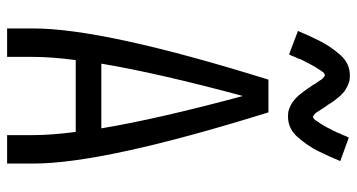

<svg xmlns="http://www.w3.org/2000/svg" viewBox="-252 -752 1004 540"><g transform="rotate(90 250.0 -482.0)"><path d="M60 0V-74Q60 -273 204 -735H296Q440 -273 440 -74V0H360V-74Q360 -124 351 -193H149Q140 -124 140 -74V0ZM159 -265H341Q314 -426 250 -663Q186 -426 159 -265ZM308 -790Q303 -790 298 -790.5Q293 -791 288.5 -792.5Q284 -794 279.5 -796Q275 -798 270 -801L262 -807L255 -813Q251 -817 248 -820.5Q245 -824 242 -828Q239 -832 236 -836L230 -844Q227 -848 225 -852L219 -860L217 -864L214 -869L208 -877L203 -885Q200 -889 195 -892L192 -894L189 -893Q184 -891 182 -887L177 -880L172 -872Q170 -869 167.5 -865Q165 -861 163 -857L160 -851L158 -848L155 -841L153 -838L151 -834Q149 -830 147 -826L144 -817L140 -809L137 -801L133 -793L67 -818Q80 -849 95 -879Q110 -909 134 -936.5Q158 -964 192 -964Q197 -964 202 -963.5Q207 -963 211.5 -961.5Q216 -960 220.5 -958Q225 -956 230 -953L238 -948L245 -941Q249 -938 252 -934Q255 -930 258 -926.5Q261 -923 264 -919L270 -910Q273 -906 275 -902L281 -894L283 -891L286 -886L292 -877L297 -869Q300 -865 305 -862L308 -860L311 -861Q316 -864 318 -867L323 -875L328 -882Q330 -886 332.5 -889.5Q335 -893 337 -897L341 -905L345 -913L347 -916L349 -921Q351 -925 353 -929L356 -937L360 -945L363 -953L367 -961L433 -937Q420 -905 405 -875Q390 -845 366 -817.5Q342 -790 308 -790Z"/></g></svg>

Font: Iosevka SS01
Style: Regular
Weight: 400
Monospace: yes
Designer: Belleve Invis
Foundry: Belleve Invis
Version: 2.3.3; ttfautohint (v1.8.3)